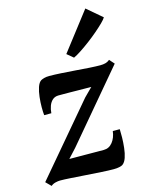

<svg xmlns="http://www.w3.org/2000/svg" viewBox="-139 -947 795 1038"><g transform="rotate(-15 258.5 -428.0)"><path d="M364 -450.5Q350 -450.5 330.5 -450.8Q311 -451 289 -451.2Q267 -451.5 246 -451.8Q225 -452 207.2 -452Q189.5 -452 179.5 -452Q160 -451.5 147 -440Q134 -428.5 127 -409.8Q120 -391 118.5 -369H78.5Q76.5 -386 76.5 -413.5Q76.5 -441 79.8 -470.5Q83 -500 91 -523.8Q99 -547.5 112.5 -556Q118.5 -559.5 130.2 -563Q142 -566.5 160 -566.5Q187.5 -566.5 225.8 -564.2Q264 -562 305 -558.8Q346 -555.5 382.2 -553.2Q418.5 -551 441.5 -551Q458 -551 471 -554.5Q484 -558 494.5 -567L519 -539.5L195 -155.5L148.5 -105Q168.5 -105 193 -104.8Q217.5 -104.5 243.5 -104.5Q269.5 -104.5 294.5 -104.2Q319.5 -104 341.5 -104Q371 -104 390.5 -128.5Q410 -153 414.5 -190H453.5Q454.5 -171.5 454 -143.5Q453.5 -115.5 450.2 -86Q447 -56.5 439 -33Q431 -9.5 417 0.5Q411 4.5 398 7.5Q385 10.5 366.5 10.5Q338.5 10.5 297.5 8Q256.5 5.5 212.5 2.5Q168.5 -0.5 130.5 -3Q92.5 -5.5 69.5 -5.5Q58.5 -5.5 43.5 -1.8Q28.5 2 18.5 11L-10 -17.5L317.5 -404ZM279.5 -657 442.5 -868.5 527 -796.5Q521.5 -786.5 503.8 -769Q486 -751.5 461.2 -730.2Q436.5 -709 409.2 -688.5Q382 -668 357.2 -651.8Q332.5 -635.5 315 -627.5Z"/></g></svg>

Font: Merriweather Light 18pt
Style: Bold Italic
Weight: 700
Italic angle: -7.8°
Version: Version 2.101